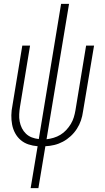

<svg xmlns="http://www.w3.org/2000/svg" viewBox="-20 -755 540 990"><path d="M138 215 174 -1Q149 -3 126.5 -10.5Q104 -18 86.5 -33Q69 -48 58 -68.5Q47 -89 42.5 -112.5Q38 -136 38.5 -161Q39 -186 44 -210L95 -520H135L83 -204Q80 -185 79 -166Q78 -147 81.5 -128.5Q85 -110 93 -94Q101 -78 114 -65.5Q127 -53 144 -46.5Q161 -40 180 -38L295 -735H336L220 -37Q238 -39 256.5 -44.5Q275 -50 291.5 -60Q308 -70 321.5 -84.5Q335 -99 345 -115.5Q355 -132 360.5 -150Q366 -168 369 -186L424 -520H465L408 -180Q405 -157 397.5 -134.5Q390 -112 376.5 -91Q363 -70 344.5 -53Q326 -36 304.5 -24.5Q283 -13 260 -7.5Q237 -2 214 -1L178 215Z"/></svg>

Font: Iosevka SS04 XLt Obl
Style: Regular
Weight: 200
Italic angle: -9°
Monospace: yes
Designer: Belleve Invis
Foundry: Belleve Invis
Version: Version 19.0.0; ttfautohint (v1.8.4)